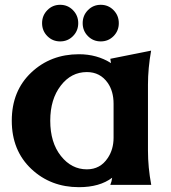

<svg xmlns="http://www.w3.org/2000/svg" viewBox="-20 -774 718 804"><path d="M348.1 -731.4Q370.1 -753.9 401.9 -753.9Q433.6 -753.9 455.6 -731.4Q477.5 -709 477.5 -677Q477.5 -645 455.6 -622.8Q433.6 -600.6 401.9 -600.6Q370.1 -600.6 348.1 -622.8Q326.2 -645 326.2 -677Q326.2 -709 348.1 -731.4ZM178.2 -731.4Q200.2 -753.9 231.9 -753.9Q263.7 -753.9 285.6 -731.4Q307.6 -709 307.6 -677Q307.6 -645 285.6 -622.8Q263.7 -600.6 231.9 -600.6Q200.2 -600.6 178.2 -622.8Q156.2 -645 156.2 -677Q156.2 -709 178.2 -731.4ZM613.3 0H441.9Q447.8 -13.7 449.7 -29.8Q397.5 9.8 310.5 9.8Q192.4 9.8 111.3 -66.4Q29.3 -143.6 29.3 -268.6Q29.3 -393.6 111.3 -470.7Q192.4 -546.9 310.5 -546.9Q386.2 -546.9 444.8 -509.8Q443.4 -518.6 441.9 -527.8L612.8 -562Q599.6 -487.8 599.6 -419.4V-143.6Q599.6 -73.2 613.3 0ZM343.8 -64.9Q399.9 -64.9 431.2 -112.3Q455.6 -148.4 455.6 -197.3V-339.8Q455.6 -391.6 431.2 -426.8Q399.4 -472.2 343.8 -472.2Q278.3 -472.2 234.9 -416Q190.4 -358.9 190.4 -268.6Q190.4 -177.2 234.9 -121.1Q279.3 -64.9 343.8 -64.9Z"/></svg>

Font: Classica
Style: Bold
Weight: 700
Designer: Wojciech Kalinowski "wmk69" (wmk69@o2.pl)
Foundry: Wojciech Kalinowski "wmk69" (wmk69@o2.pl)
Version: Version 2.1.1; 2021-05-14